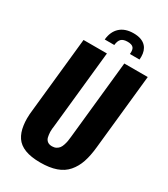

<svg xmlns="http://www.w3.org/2000/svg" viewBox="-242 -1115 1076 1233"><g transform="rotate(30 295.5 -498.5)"><path d="M231 -880.4Q236.8 -940.9 273.4 -974.4Q310.1 -1007.8 373 -1007.8Q435.5 -1007.8 465.3 -974.6Q489.7 -947.3 489.7 -900.9Q489.7 -891.1 488.8 -880.4H417.5Q418.5 -887.7 418.5 -894.5Q418.5 -916.5 409.7 -927.2Q397.9 -941.4 366.2 -941.4Q334.5 -941.4 319.8 -927Q305.2 -912.6 301.8 -880.4ZM55.7 -141.6Q52.2 -165 52.2 -191.9Q52.2 -222.2 56.6 -256.3L114.7 -809.6H288.1L227.5 -231.4Q224.6 -214.4 224.6 -197.3Q224.6 -193.8 224.6 -189.9Q225.6 -169.4 229.5 -153.1Q233.4 -136.7 246.1 -126.7Q258.8 -116.7 280.3 -116.7Q297.4 -116.7 310.3 -123.5Q323.2 -130.4 331.1 -140.6Q338.9 -150.9 344.2 -167.2Q349.6 -183.6 352.1 -197.8Q354.5 -211.9 356.4 -231.4L417 -809.6H590.8L532.7 -256.3Q525.9 -189 509.8 -141.4Q493.7 -93.8 463.1 -58.3Q432.6 -22.9 384 -5.9Q335.4 11.2 266.6 11.2Q197.8 11.2 152.8 -6.3Q107.9 -23.9 85.2 -57.9Q62.5 -91.8 55.7 -141.6Z"/></g></svg>

Font: Oswald
Style: Bold
Weight: 700
Designer: Vernon Adams
Foundry: Vernon Adams
Version: 3.0; ttfautohint (v0.94.23-7a4d-dirty) -l 8 -r 50 -G 200 -x 